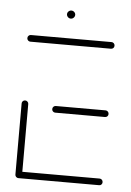

<svg xmlns="http://www.w3.org/2000/svg" viewBox="-48 -657 472 693"><g transform="rotate(5 188.0 -310.5)"><path d="M33 -13V-270Q33 -275.2 36.5 -278.5Q40 -281.9 44.8 -281.9Q50 -281.9 53.5 -278.3Q57 -274.8 57 -270V-13ZM348.9 -12.2Q348.9 -7 345.4 -3.5Q341.9 0 337 -0.4H44.8Q40 -0.4 36.5 -3.9Q33 -7.4 33 -12.2Q33 -17.4 36.5 -20.9Q40 -24.4 44.8 -24.4H337Q341.9 -24.4 345.4 -20.9Q348.9 -17.4 348.9 -12.2ZM144.8 -259.3Q144.8 -264.4 148.3 -268Q151.9 -271.5 156.7 -271.5H337Q341.9 -271.5 345.4 -268Q348.9 -264.4 348.9 -259.3Q348.9 -254.4 345.6 -250.9Q342.2 -247.4 337 -247.4H156.7Q151.9 -247.4 148.3 -250.9Q144.8 -254.4 144.8 -259.3ZM33 -506.7Q33 -511.9 36.5 -515.4Q40 -518.9 44.8 -518.9H337Q341.9 -518.9 345.4 -515.4Q348.9 -511.9 348.9 -506.7Q348.9 -501.9 345.6 -498.3Q342.2 -494.8 337 -494.8H44.8Q40 -494.8 36.5 -498.3Q33 -501.9 33 -506.7ZM168.1 -605.2Q168.1 -611.1 172.6 -615.4Q177 -619.6 183 -619.6Q188.9 -619.6 193.3 -615.4Q197.8 -611.1 197.8 -605.2Q197.8 -599.3 193.3 -594.8Q188.9 -590.4 183 -590.4Q177 -590.4 172.6 -594.8Q168.1 -599.3 168.1 -605.2Z"/></g></svg>

Font: 26F Galaxy Sans Thin
Style: Regular
Weight: 100
Designer: C₂₉H₂₅N₃O₅
Version: Version 1.100